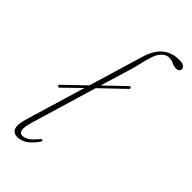

<svg xmlns="http://www.w3.org/2000/svg" viewBox="-232 -768 824 824"><g transform="rotate(45 179.5 -356.0)"><path d="M35 -271Q31 -276 36.5 -281L127.5 -368.5L202 -617Q232.5 -719 322.5 -719Q342 -719 350.5 -713.2Q359 -707.5 359 -699.5Q359 -682.5 339.5 -682.5Q325 -682.5 313.2 -688.8Q301.5 -695 283.5 -695Q266 -695 250.5 -677.5Q235 -660 230 -638Q222.5 -616.5 218 -595.8Q213.5 -575 206.5 -549.5L162 -402.5L249 -485.5Q256 -492 260 -487Q263.5 -482.5 258 -477.5L155 -379L67.5 -85.5Q54.5 -42 58.5 -27Q62.5 -12 77 -12Q89 -12 104 -20.5Q119 -29 140 -55Q145.5 -63 151 -60Q155.5 -57 150.5 -49.5Q128.5 -19 107.8 -5.8Q87 7.5 65.5 7.5Q42.5 7.5 34.2 -11Q26 -29.5 39 -73.5L120.5 -345.5L44 -271Q38.5 -266 35 -271Z"/></g></svg>

Font: Fraunces 144pt Soft Thin
Style: Italic
Weight: 100
Italic angle: -16°
Version: Version 1.000;[0bf87f6ff]